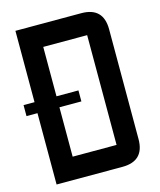

<svg xmlns="http://www.w3.org/2000/svg" viewBox="-127 -965 879 1056"><g transform="rotate(-15 312.5 -437.5)"><path d="M187.5 -406.2V-125H437.5V-750H187.5V-468.8H312.5V-406.2ZM62.5 -468.8V-875H437.5Q562.5 -875 562.5 -750V-125Q562.5 0 437.5 0H62.5V-406.2H0V-468.8Z"/></g></svg>

Font: Oldtimer
Style: Regular
Weight: 400
Designer: GGBotNet
Foundry: GGBotNet
Version: 1.00